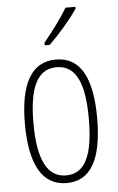

<svg xmlns="http://www.w3.org/2000/svg" viewBox="-55 -802 521 850"><g transform="rotate(-5 206.0 -377.0)"><path d="M313 -756V-764H269C238 -713 206 -671 163 -618V-606H185C224 -643 282 -709 313 -756ZM366 -265C366 -437 319 -539 206 -539C97 -539 45 -444 45 -267C45 -84 100 10 207 10C314 10 366 -82 366 -265ZM83 -267C83 -421 119 -505 206 -505C296 -505 329 -416 329 -266C329 -101 291 -24 207 -24C122 -24 83 -108 83 -267Z"/></g></svg>

Font: Noto Sans Sinhala ExtraCondensed ExtraLight
Style: Regular
Weight: 200
Width: 2
Designer: Jelle Bosma - Monotype Design Team
Foundry: Monotype Imaging Inc.
Version: Version 2.006